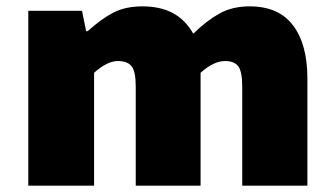

<svg xmlns="http://www.w3.org/2000/svg" viewBox="-20 -584 1050 604"><path d="M69 -550H238L251 -486H256Q299 -525 337 -544.5Q375 -564 428 -564Q484 -564 523.5 -543Q563 -522 588 -478Q630 -519 670.5 -541.5Q711 -564 765 -564Q857 -564 902 -504Q947 -444 947 -338V0H742V-312Q742 -359 729.5 -375.5Q717 -392 688 -392Q652 -392 611 -355V0H407V-312Q407 -359 394 -375.5Q381 -392 351 -392Q317 -392 276 -355V0H69Z"/></svg>

Font: Nebula Sans Black
Style: Regular
Weight: 900
Designer: Paul D. Hunt for Adobe (as Source Sans)
Foundry: Nebula Entertainment & Broadcasting LLC
Version: Version 1.010